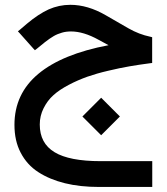

<svg xmlns="http://www.w3.org/2000/svg" viewBox="-20 -425 682 785"><path d="M316.9 51.3 393.6 127.9 470.2 51.3 393.6 -25.4ZM423.8 -240.2C297.4 -216.3 201.7 -177.2 136.7 -123C71.8 -68.8 39.1 0.5 39.1 85.4C39.1 128.9 47.4 166.5 64.5 199.2C81.5 231.9 105.5 258.8 136.7 278.8C167.5 298.8 204.1 314 245.6 324.2C287.1 334.5 334 339.4 385.7 339.4H592.8H602.5V329.6V243.7V233.9H592.8H391.6C306.2 233.9 243.2 221.7 203.1 197.3C162.6 172.9 142.6 135.3 142.6 84C142.6 60.1 147.9 38.1 158.2 17.6C168.5 -2.9 181.6 -21 198.7 -36.1C215.3 -51.3 236.3 -64.9 261.2 -78.1C286.1 -91.3 311.5 -102.1 336.9 -111.3C362.3 -120.1 390.6 -128.4 422.4 -135.7C454.1 -143.1 482.9 -149.4 509.3 -153.8C535.2 -158.2 563.5 -162.6 593.8 -166.5L602.1 -167.5V-176.3V-265.1V-272.9L594.2 -274.9C564 -281.2 534.2 -292.5 504.4 -309.6L412.1 -362.8C363.3 -391.1 314.9 -405.3 267.6 -405.3C236.3 -405.3 207 -398.9 179.2 -386.7C151.4 -374 121.6 -354.5 90.8 -328.6L61 -303.2L53.2 -296.9L60.1 -289.6L116.2 -226.6L122.6 -219.7L129.9 -225.1L164.1 -252.9C177.2 -263.2 189.5 -271.5 200.2 -277.8C210.4 -283.7 221.7 -288.1 233.4 -291.5C244.6 -294.9 257.3 -296.4 270.5 -296.4C304.2 -296.4 341.8 -285.2 383.3 -262.2Z"/></svg>

Font: Shabnam FD Medium
Style: Regular
Weight: 500
Foundry: DejaVu fonts team - Redesigned by Saber Rastikerdar - Based on Vazir font
Version: Version 5.00;October 20, 2019;FontCreator 12.0.0.2547 64-bit